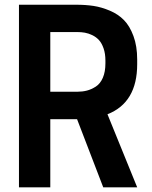

<svg xmlns="http://www.w3.org/2000/svg" viewBox="-20 -800 651 820"><path d="M194.8 -291V0H61V-779.8H305.2Q345.7 -779.8 379.6 -774.7Q413.6 -769.5 449.2 -754.4Q484.9 -739.3 509.5 -714.1Q534.2 -689 550 -646Q565.9 -603 565.9 -545.9V-525.9Q565.9 -361.8 439 -312L565.9 0H420.9L309.1 -291ZM194.8 -408.2H310.1Q332 -408.2 351.1 -413.1Q370.1 -418 389.2 -430.2Q408.2 -442.4 419.2 -467.8Q430.2 -493.2 430.2 -529.8V-541Q430.2 -570.8 422.4 -593.3Q414.6 -615.7 402.8 -628.7Q391.1 -641.6 374.5 -649.7Q357.9 -657.7 342.5 -660.4Q327.1 -663.1 310.1 -663.1H194.8Z"/></svg>

Font: Cooper Hewitt
Style: Semibold
Weight: 709
Designer: Village Type and Design LLC
Foundry: Cooper Hewitt Smithsonian Design Museum
Version: 1.000